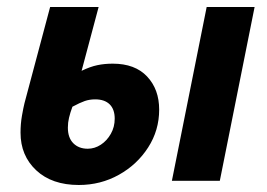

<svg xmlns="http://www.w3.org/2000/svg" viewBox="-20 -516 763 548"><path d="M205 12Q128.2 12 83.4 -29.9Q38.6 -71.8 38.6 -137.4Q38.6 -162.4 42.7 -186Q46.9 -209.6 49.9 -221.6L123.1 -496.1H261.5L212.9 -313.9Q237.6 -325.8 257.9 -330Q278.2 -334.3 301.8 -334.3Q365.4 -334.3 399.8 -297.7Q434.3 -261.1 434.3 -203.1Q434.3 -144 402.8 -95.1Q371.4 -46.2 319.3 -17.1Q267.1 12 205 12ZM230.3 -91.5Q250.2 -91.5 267.8 -103Q285.3 -114.5 296.3 -134Q307.4 -153.5 307.4 -177.3Q307.4 -204 293 -218.2Q278.5 -232.4 251.8 -232.4Q235.7 -232.4 222 -227.7Q208.4 -223 186.7 -211.4Q180.2 -193.6 177 -179.9Q173.7 -166.2 173.7 -151.7Q173.7 -122.8 189.3 -107.1Q204.9 -91.5 230.3 -91.5ZM470.6 0 569.9 -496.1H706.7L607.4 0Z"/></svg>

Font: Source Sans Variable
Style: Italic
Weight: 200
Italic angle: -11°
Designer: Paul D. Hunt
Foundry: Adobe Systems Incorporated
Version: Version 3.006;hotconv 1.0.111;makeotfexe 2.5.65597